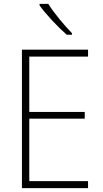

<svg xmlns="http://www.w3.org/2000/svg" viewBox="-20 -970 530 990"><path d="M229 -950H184V-942C216 -897 278 -831 324 -791H351V-799C311 -840 258 -903 229 -950ZM434 0V-36H131V-358H417V-393H131V-678H434V-714H93V0Z"/></svg>

Font: Noto Sans Devanagari SemiCondensed ExtraLight
Style: Regular
Weight: 200
Width: 4
Designer: Jelle Bosma - Monotype Design Team
Foundry: Monotype Imaging Inc.
Version: Version 2.004